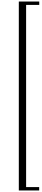

<svg xmlns="http://www.w3.org/2000/svg" viewBox="-20 -2086 548 2500"><path d="M491 -2022V-2066H225V394H490V350H320V-2022Z"/></svg>

Font: STIXSizeThreeSym
Style: Regular
Weight: 400
Designer: MicroPress Inc., with final additions and corrections provided by Coen Hoffman, Elsevier (retired)
Version: Version 1.1.0